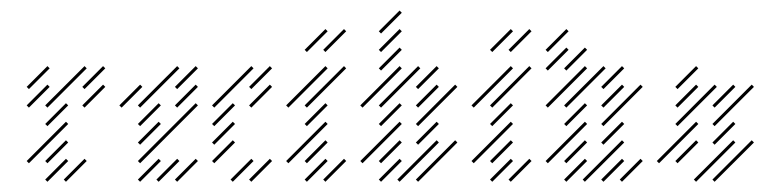

<svg xmlns="http://www.w3.org/2000/svg" viewBox="-20 -346 1473 370"><path d="M71.4 4.3 111.4 -35.7 107.1 -40 67.1 0ZM71.4 -31.4 111.4 -71.4 107.1 -75.7 67.1 -35.7ZM35.7 -31.4 111.4 -107.1 107.1 -111.4 31.4 -35.7ZM71.4 -102.9 111.4 -142.9 107.1 -147.1 67.1 -107.1ZM71.4 -138.6 147.1 -214.3 142.9 -218.6 67.1 -142.9ZM35.7 -174.3 75.7 -214.3 71.4 -218.6 31.4 -178.6ZM107.1 4.3 147.1 -35.7 142.9 -40 102.9 0ZM142.9 -174.3 182.9 -214.3 178.6 -218.6 138.6 -178.6ZM142.9 -138.6 182.9 -178.6 178.6 -182.9 138.6 -142.9ZM35.7 -138.6 75.7 -178.6 71.4 -182.9 31.4 -142.9Z M250 -31.4 361.4 -142.9 357.1 -147.1 245.7 -35.7ZM250 -67.1 290 -107.1 285.7 -111.4 245.7 -71.4ZM250 -102.9 290 -142.9 285.7 -147.1 245.7 -107.1ZM250 -138.6 325.7 -214.3 321.4 -218.6 245.7 -142.9ZM285.7 4.3 325.7 -35.7 321.4 -40 281.4 0ZM321.4 -138.6 361.4 -178.6 357.1 -182.9 317.1 -142.9ZM321.4 4.3 361.4 -35.7 357.1 -40 317.1 0ZM250 4.3 290 -35.7 285.7 -40 245.7 0ZM214.3 -138.6 254.3 -178.6 250 -182.9 210 -142.9ZM321.4 -174.3 361.4 -214.3 357.1 -218.6 317.1 -178.6Z M428.6 4.3 468.6 -35.7 464.3 -40 424.3 0ZM392.9 -31.4 432.9 -71.4 428.6 -75.7 388.6 -35.7ZM392.9 -67.1 432.9 -107.1 428.6 -111.4 388.6 -71.4ZM392.9 -102.9 432.9 -142.9 428.6 -147.1 388.6 -107.1ZM392.9 -138.6 468.6 -214.3 464.3 -218.6 388.6 -142.9ZM464.3 -174.3 504.3 -214.3 500 -218.6 460 -178.6ZM464.3 -138.6 504.3 -178.6 500 -182.9 460 -142.9ZM464.3 4.3 504.3 -35.7 500 -40 460 0Z M571.4 -138.6 647.1 -214.3 642.9 -218.6 567.1 -142.9ZM571.4 -102.9 611.4 -142.9 607.1 -147.1 567.1 -107.1ZM535.7 -31.4 611.4 -107.1 607.1 -111.4 531.4 -35.7ZM571.4 -31.4 611.4 -71.4 607.1 -75.7 567.1 -35.7ZM571.4 4.3 611.4 -35.7 607.1 -40 567.1 0ZM607.1 4.3 647.1 -35.7 642.9 -40 602.9 0ZM535.7 -138.6 611.4 -214.3 607.1 -218.6 531.4 -142.9ZM571.4 -245.7 611.4 -285.7 607.1 -290 567.1 -250ZM607.1 -245.7 647.1 -285.7 642.9 -290 602.9 -250Z M750 4.3 825.7 -71.4 821.4 -75.7 745.7 0ZM678.6 -31.4 754.3 -107.1 750 -111.4 674.3 -35.7ZM785.7 4.3 861.4 -71.4 857.1 -75.7 781.4 0ZM714.3 4.3 754.3 -35.7 750 -40 710 0ZM714.3 -31.4 754.3 -71.4 750 -75.7 710 -35.7ZM714.3 -102.9 754.3 -142.9 750 -147.1 710 -107.1ZM714.3 -138.6 790 -214.3 785.7 -218.6 710 -142.9ZM678.6 -138.6 754.3 -214.3 750 -218.6 674.3 -142.9ZM714.3 -210 754.3 -250 750 -254.3 710 -214.3ZM714.3 -245.7 754.3 -285.7 750 -290 710 -250ZM714.3 -281.4 754.3 -321.4 750 -325.7 710 -285.7ZM785.7 -138.6 825.7 -178.6 821.4 -182.9 781.4 -142.9ZM785.7 -102.9 861.4 -178.6 857.1 -182.9 781.4 -107.1ZM785.7 -67.1 825.7 -107.1 821.4 -111.4 781.4 -71.4ZM785.7 -174.3 825.7 -214.3 821.4 -218.6 781.4 -178.6Z M928.6 -138.6 1004.3 -214.3 1000 -218.6 924.3 -142.9ZM928.6 -102.9 968.6 -142.9 964.3 -147.1 924.3 -107.1ZM892.9 -31.4 968.6 -107.1 964.3 -111.4 888.6 -35.7ZM928.6 -31.4 968.6 -71.4 964.3 -75.7 924.3 -35.7ZM928.6 4.3 968.6 -35.7 964.3 -40 924.3 0ZM964.3 4.3 1004.3 -35.7 1000 -40 960 0ZM892.9 -138.6 968.6 -214.3 964.3 -218.6 888.6 -142.9ZM928.6 -245.7 968.6 -285.7 964.3 -290 924.3 -250ZM964.3 -245.7 1004.3 -285.7 1000 -290 960 -250Z M1142.9 -138.6 1182.9 -178.6 1178.6 -182.9 1138.6 -142.9ZM1142.9 -102.9 1218.6 -178.6 1214.3 -182.9 1138.6 -107.1ZM1142.9 -67.1 1182.9 -107.1 1178.6 -111.4 1138.6 -71.4ZM1107.1 4.3 1182.9 -71.4 1178.6 -75.7 1102.9 0ZM1142.9 4.3 1182.9 -35.7 1178.6 -40 1138.6 0ZM1071.4 -31.4 1111.4 -71.4 1107.1 -75.7 1067.1 -35.7ZM1035.7 -31.4 1111.4 -107.1 1107.1 -111.4 1031.4 -35.7ZM1178.6 4.3 1218.6 -35.7 1214.3 -40 1174.3 0ZM1071.4 -102.9 1111.4 -142.9 1107.1 -147.1 1067.1 -107.1ZM1071.4 -138.6 1147.1 -214.3 1142.9 -218.6 1067.1 -142.9ZM1035.7 -138.6 1111.4 -214.3 1107.1 -218.6 1031.4 -142.9ZM1071.4 -210 1111.4 -250 1107.1 -254.3 1067.1 -214.3ZM1142.9 -174.3 1182.9 -214.3 1178.6 -218.6 1138.6 -178.6ZM1071.4 4.3 1111.4 -35.7 1107.1 -40 1067.1 0ZM1035.7 -210 1075.7 -250 1071.4 -254.3 1031.4 -214.3ZM1035.7 -245.7 1075.7 -285.7 1071.4 -290 1031.4 -250Z M1285.7 -31.4 1325.7 -71.4 1321.4 -75.7 1281.4 -35.7ZM1250 -31.4 1325.7 -107.1 1321.4 -111.4 1245.7 -35.7ZM1285.7 -102.9 1361.4 -178.6 1357.1 -182.9 1281.4 -107.1ZM1321.4 4.3 1397.1 -71.4 1392.9 -75.7 1317.1 0ZM1357.1 4.3 1432.9 -71.4 1428.6 -75.7 1352.9 0ZM1357.1 -138.6 1397.1 -178.6 1392.9 -182.9 1352.9 -142.9ZM1285.7 -138.6 1325.7 -178.6 1321.4 -182.9 1281.4 -142.9ZM1357.1 -102.9 1432.9 -178.6 1428.6 -182.9 1352.9 -107.1ZM1357.1 -67.1 1397.1 -107.1 1392.9 -111.4 1352.9 -71.4ZM1285.7 -174.3 1325.7 -214.3 1321.4 -218.6 1281.4 -178.6Z"/></svg>

Font: Gossip Low Needlepoint
Style: Regular
Weight: 100
Width: 3
Designer: Deborah Khodanovich
Version: Version 1.001;Glyphs 3.3.1 (3343)